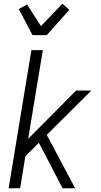

<svg xmlns="http://www.w3.org/2000/svg" viewBox="-20 -1002 540 1022"><path d="M380 0H313L187 -242L115 -170L87 0H26L147 -735H208L130 -263L385 -520H466L229 -284ZM153 -815 80 -954 124 -978 198 -863 312 -982 349 -950 229 -815Z"/></svg>

Font: Iosevka Light Oblique
Style: Regular
Weight: 300
Italic angle: -9°
Monospace: yes
Designer: Belleve Invis
Foundry: Belleve Invis
Version: Version 32.5.0; ttfautohint (v1.8.4)